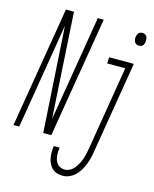

<svg xmlns="http://www.w3.org/2000/svg" viewBox="-166 -825 903 1128"><g transform="rotate(15 285.0 -261.0)"><path d="M-30 0 92 -735H141L176 -156L180 -94L286 -735H322L200 0H151L112 -628L111 -641L5 0ZM560 -641Q552 -641 544.5 -645Q537 -649 533.5 -656.5Q530 -664 529 -672.5Q528 -681 530 -690Q531 -695 533.5 -701Q536 -707 540.5 -711.5Q545 -716 551 -717.5Q557 -719 563 -719Q571 -719 578.5 -715Q586 -711 589.5 -703.5Q593 -696 593.5 -687.5Q594 -679 593 -670Q592 -665 589.5 -659Q587 -653 582.5 -648.5Q578 -644 572 -642.5Q566 -641 560 -641ZM326 213Q308 213 291 208Q274 203 261.5 191Q249 179 241.5 163.5Q234 148 231 130.5Q228 113 228 94.5Q228 76 231 58H266Q264 71 263.5 84.5Q263 98 264.5 110.5Q266 123 270.5 135Q275 147 282.5 156Q290 165 302 170Q314 175 327 175Q344 175 359.5 166.5Q375 158 386 144Q397 130 405 115Q413 100 418.5 84Q424 68 427.5 52Q431 36 434 19L518 -492H408L410 -530H560L468 26Q465 46 460 66.5Q455 87 447.5 106.5Q440 126 429 145Q418 164 402.5 179.5Q387 195 367 204Q347 213 326 213Z"/></g></svg>

Font: Iosevka Curly XLtExObl
Style: Regular
Weight: 200
Width: 7
Italic angle: -9°
Monospace: yes
Designer: Belleve Invis
Foundry: Belleve Invis
Version: Version 11.0.1; ttfautohint (v1.8.3)